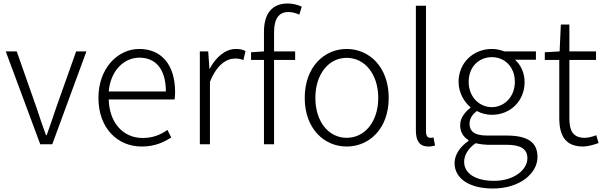

<svg xmlns="http://www.w3.org/2000/svg" viewBox="-20 -828 3469 1102"><path d="M211 0H280L476 -533H417L301 -206C284 -154 265 -100 248 -52H244C226 -100 208 -154 191 -206L76 -533H13Z M793 13C870 13 920 -12 963 -39L941 -82C901 -54 856 -36 799 -36C684 -36 607 -127 604 -257H982C984 -270 985 -284 985 -299C985 -455 908 -547 779 -547C658 -547 545 -439 545 -266C545 -91 656 13 793 13ZM604 -303C615 -425 693 -497 780 -497C873 -497 932 -432 932 -303Z M1127 0H1185V-358C1224 -457 1281 -492 1328 -492C1349 -492 1359 -490 1377 -483L1389 -535C1372 -544 1356 -547 1335 -547C1273 -547 1220 -501 1184 -434H1182L1175 -533H1127Z M1712 -790C1687 -801 1659 -808 1632 -808C1542 -808 1495 -751 1495 -645V-533L1421 -528V-484H1495V0H1553V-484H1674V-533H1553V-642C1553 -717 1578 -759 1635 -759C1655 -759 1676 -754 1698 -744Z M1970 13C2099 13 2211 -89 2211 -266C2211 -444 2099 -547 1970 -547C1841 -547 1729 -444 1729 -266C1729 -89 1841 13 1970 13ZM1970 -37C1866 -37 1790 -130 1790 -266C1790 -402 1866 -496 1970 -496C2074 -496 2151 -402 2151 -266C2151 -130 2074 -37 1970 -37Z M2438 13C2457 13 2467 10 2477 7L2468 -39C2457 -37 2453 -37 2449 -37C2435 -37 2425 -48 2425 -73V-795H2367V-79C2367 -17 2390 13 2438 13Z M2809 254C2965 254 3065 166 3065 73C3065 -12 3008 -50 2887 -50H2775C2698 -50 2675 -79 2675 -117C2675 -151 2694 -173 2717 -191C2741 -177 2774 -169 2803 -169C2908 -169 2991 -247 2991 -357C2991 -411 2968 -457 2936 -485H3056V-533H2874C2857 -540 2832 -547 2803 -547C2698 -547 2612 -469 2612 -358C2612 -294 2646 -241 2680 -213V-209C2656 -191 2621 -156 2621 -110C2621 -68 2642 -40 2669 -24V-19C2620 14 2589 61 2589 108C2589 198 2676 254 2809 254ZM2803 -213C2732 -213 2670 -271 2670 -358C2670 -446 2730 -500 2803 -500C2875 -500 2935 -446 2935 -358C2935 -271 2873 -213 2803 -213ZM2816 210C2707 210 2644 166 2644 101C2644 65 2664 26 2710 -6C2737 0 2765 3 2777 3H2886C2965 3 3007 24 3007 81C3007 145 2932 210 2816 210Z M3327 13C3351 13 3385 4 3416 -7L3402 -52C3383 -44 3357 -37 3337 -37C3266 -37 3248 -81 3248 -148V-484H3401V-533H3248V-687H3199L3192 -533L3107 -528V-484H3190V-152C3190 -53 3222 13 3327 13Z"/></svg>

Font: Noto Sans CJK JP Light
Style: Regular
Weight: 300
Designer: Ryoko NISHIZUKA (kana & ideographs); Paul D. Hunt (Latin, Greek & Cyrillic); Wenlong ZHANG (bopomofo); Sandoll Communica
Foundry: Adobe Systems Incorporated
Version: Version 1.004;PS 1.004;hotconv 1.0.82;makeotf.lib2.5.63406